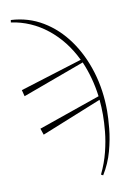

<svg xmlns="http://www.w3.org/2000/svg" viewBox="-99 -801 729 1044"><g transform="rotate(-10 265.5 -279.5)"><path d="M373 174Q401 116 415.5 58Q430 0 435 -52Q440 -104 440 -144Q440 -166 439 -187Q438 -208 436 -228L104 -94L92 -129L434 -248Q427 -302 413.5 -351Q400 -400 381 -444L38 -318L29 -353L373 -460Q320 -570 232 -640Q144 -710 34 -726L36 -739Q132 -734 211 -686.5Q290 -639 347 -559.5Q404 -480 435 -378Q466 -276 466 -162Q466 -123 460.5 -65Q455 -7 437.5 57.5Q420 122 384 180Z"/></g></svg>

Font: Source Serif Pro ExtraLight
Style: Regular
Weight: 200
Designer: Frank Grießhammer
Foundry: Adobe Systems Incorporated
Version: Version 3.001;hotconv 1.0.111;makeotfexe 2.5.65597